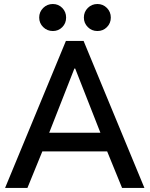

<svg xmlns="http://www.w3.org/2000/svg" viewBox="-20 -920 732 940"><path d="M4.9 0 302.7 -719.7H389.2L687 0H577.6L492.7 -208L481 -246.1L348.1 -584.5H344.2L211.4 -246.1L199.2 -208L114.3 0ZM150.4 -178.7V-270H542V-178.7ZM457 -768.1Q429.2 -768.1 409.9 -787.4Q390.6 -806.6 390.6 -834Q390.6 -861.8 409.9 -881.1Q429.2 -900.4 457 -900.4Q484.4 -900.4 503.4 -881.1Q522.5 -861.8 522.5 -834Q522.5 -806.2 503.4 -787.1Q484.4 -768.1 457 -768.1ZM238.8 -768.1Q210.9 -768.1 191.4 -787.4Q171.9 -806.6 171.9 -834Q171.9 -861.8 191.4 -881.1Q210.9 -900.4 238.8 -900.4Q266.1 -900.4 284.9 -881.1Q303.7 -861.8 303.7 -834Q303.7 -806.2 284.9 -787.1Q266.1 -768.1 238.8 -768.1Z"/></svg>

Font: Reddit Sans Medium
Style: Regular
Weight: 500
Designer: Stephen Hutchings
Foundry: Reddit
Version: Version 1.014